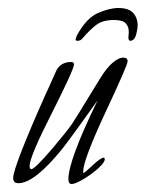

<svg xmlns="http://www.w3.org/2000/svg" viewBox="-20 -452 364 480"><path d="M276 -432Q305 -432 316 -416Q327 -400 323 -378Q320 -360 315.5 -355Q311 -350 306 -350Q301 -350 301 -358Q301 -362 301.5 -365Q302 -368 302 -372Q302 -386 294 -394Q286 -402 265 -402Q237 -402 221 -390Q205 -378 187 -357Q182 -350 174 -350Q169 -350 169 -353Q169 -355 170 -357Q171 -359 172 -363Q196 -407 225 -419.5Q254 -432 276 -432ZM159 8Q151 8 151 -4Q151 -51 224 -201Q160 -111 135 -79Q66 6 26 6Q13 6 13 -7Q13 -34 93 -214Q97 -222 104 -238Q111 -254 121 -276Q132 -297 158 -297Q165 -297 165 -291Q165 -279 110 -170Q54 -60 54 -37Q54 -30 58 -29Q67 -29 112 -82Q128 -101 140.5 -116.5Q153 -132 162 -145Q164 -149 171 -159.5Q178 -170 188 -187L231 -257Q247 -283 262 -295.5Q277 -308 288 -308Q299 -308 299 -299Q299 -289 244 -172Q188 -52 188 -23Q188 -19 189 -19Q190 -19 212 -39Q232 -58 240 -58Q242 -56 242 -54Q242 -48 232 -37.5Q222 -27 207.5 -16.5Q193 -6 179.5 1Q166 8 159 8Z"/></svg>

Font: Petemoss
Style: Regular
Weight: 400
Designer: Robert E. Leuschke
Foundry: Robert E. Leuschke
Version: Version 1.010; ttfautohint (v1.8.3)